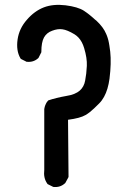

<svg xmlns="http://www.w3.org/2000/svg" viewBox="-20 -742 540 773"><path d="M192.9 9.8 173.3 0 171.4 -1 169.9 -3.4Q154.3 -25.4 158.2 -58.1V-301.8V-302.2V-302.7Q158.7 -305.7 159.2 -308.1Q159.7 -310.5 160.4 -313Q161.1 -315.4 162.1 -317.9Q163.1 -320.3 164.1 -322.5Q165 -324.7 166.3 -326.9Q167.5 -329.1 168.9 -331.3Q170.4 -333.5 172.4 -335.4L173.8 -337.4L176.3 -338.4Q204.6 -348.1 246.1 -355.5Q265.1 -358.4 278.8 -364Q292.5 -369.6 301.3 -377.4Q318.4 -392.6 322.8 -417.5Q328.1 -444.3 329.6 -476.6Q331.1 -507.8 318.8 -548.3Q314.9 -561.5 309.1 -572.3Q303.2 -583 295.9 -590.8Q288.6 -598.6 279.8 -604Q250.5 -621.6 231.4 -624Q212.9 -627 189.9 -618.2Q168 -610.4 157.2 -591.3Q146.5 -571.8 146.5 -534.2V-531.7L145.5 -529.8L135.7 -510.3L134.8 -508.8L133.3 -507.3Q114.7 -490.7 88.9 -493.2H86.9L85.4 -494.1L65.9 -503.9L63.5 -505.4L62 -507.8Q44.4 -538.1 50.8 -583Q57.1 -627.4 88.4 -662.6Q103.5 -680.2 120.6 -692.6Q137.7 -705.1 156.7 -712.4Q193.8 -726.6 243.7 -720.7Q293.5 -714.4 317.9 -698.7Q320.3 -696.8 323 -695.1Q325.7 -693.4 328.4 -691.4Q331.1 -689.5 333.7 -687.5Q336.4 -685.5 339.1 -683.3Q341.8 -681.2 344.7 -678.7Q347.7 -676.3 350.6 -673.8Q353.5 -671.4 356.2 -668.9Q358.9 -666.5 361.8 -663.8Q364.7 -661.1 368.2 -658.7Q396 -632.8 407.2 -606Q409.2 -602.1 410.6 -597.9Q412.1 -593.8 413.6 -589.1Q415 -584.5 416.3 -579.6Q417.5 -574.7 418.5 -569.3Q419.4 -564 420.4 -558.1Q421.4 -552.2 422.1 -546.1Q422.9 -540 423.8 -533.7Q428.7 -488.3 420.9 -425.3Q418 -403.8 412.6 -385.5Q407.2 -367.2 398.9 -352.1Q390.6 -336.9 378.9 -325.2Q368.2 -314.5 358.9 -305.7Q349.6 -296.9 340.8 -290Q332 -283.2 324.2 -278.8Q302.7 -266.1 253.9 -259.8L255.9 -32.2V-29.8L254.9 -27.3L243.2 -5.9L242.2 -4.4L240.7 -3.4Q222.2 13.2 196.3 10.7H194.3Z"/></svg>

Font: NaikaiFont
Style: Bold
Weight: 700
Version: Version 1.89